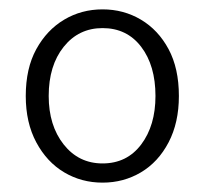

<svg xmlns="http://www.w3.org/2000/svg" viewBox="-20 -828 440 410"><path d="M199 -438Q154 -438 117 -460Q80 -482 57.5 -524Q35 -566 35 -623Q35 -682 57.5 -723Q80 -764 117 -786Q154 -808 199 -808Q244 -808 281 -786Q318 -764 340 -723Q362 -682 362 -623Q362 -566 340 -524Q318 -482 281 -460Q244 -438 199 -438ZM199 -479Q251 -479 281.5 -519.5Q312 -560 312 -623Q312 -688 281.5 -728Q251 -768 199 -768Q148 -768 116 -728Q84 -688 84 -623Q84 -560 116 -519.5Q148 -479 199 -479Z"/></svg>

Font: Noto Sans JP Thin Light
Style: Regular
Weight: 300
Version: Version 2.004-H2;hotconv 1.0.118;makeotfexe 2.5.65603